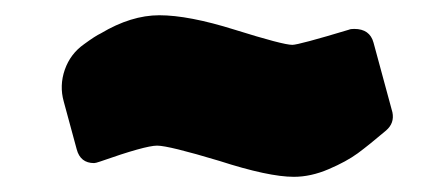

<svg xmlns="http://www.w3.org/2000/svg" viewBox="-20 -377 590 253"><path d="M367.2 -144Q334 -144 269 -165Q202.1 -185.1 187 -185.1Q171.4 -185.1 111.8 -164.1Q106 -162.1 104 -162.1Q85.9 -162.1 81.1 -180.2L64 -243.2Q58.1 -264.2 65.4 -285.2Q72.8 -306.2 90.8 -318.8Q105.5 -329.6 112.8 -333Q152.8 -356.9 189.9 -356.9Q228.5 -356.9 289.1 -337.9Q353 -317.9 365.2 -317.9Q373.5 -317.9 439.9 -337.9Q441.9 -338.9 446.8 -338.9Q467.3 -338.9 472.2 -320.8L497.1 -229Q500 -214.8 488.8 -205.1Q466.3 -186 451.4 -175Q436.5 -164.1 413.1 -154.1Q389.6 -144 367.2 -144Z"/></svg>

Font: Don José
Style: Regular
Weight: 900
Designer: Cristian Tournier
Version: Version 1.000